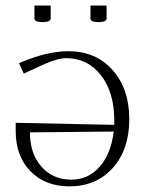

<svg xmlns="http://www.w3.org/2000/svg" viewBox="-20 -658 515 686"><path d="M303.2 -638.2H360.8V-591.8Q360.8 -579.1 332 -579.1Q303.2 -579.1 303.2 -591.8ZM103 -638.2H161.1V-591.8Q161.1 -579.1 131.8 -579.1Q103 -579.1 103 -591.8ZM388.2 -211.9V-229Q388.2 -328.1 340.6 -389.2Q293 -450.2 215.8 -450.2Q186.5 -450.2 133.8 -426.8L64.9 -395L47.9 -432.1L55.7 -435.5Q64 -439 68.6 -440.7Q73.2 -442.4 84 -446.5Q94.7 -450.7 103 -453.4Q111.3 -456.1 123.5 -459.7Q135.7 -463.4 147.2 -465.8Q158.7 -468.3 171.6 -470.5Q184.6 -472.7 198 -473.9Q211.4 -475.1 224.1 -475.1Q321.8 -475.1 381.8 -408.2Q441.9 -341.3 441.9 -231.9Q441.9 -124 383.1 -58.1Q324.2 7.8 228 7.8Q141.6 7.8 88.9 -46.1Q36.1 -100.1 36.1 -189V-219.2ZM386.2 -188 86.9 -185.1Q86.9 -109.4 127.9 -62.7Q168.9 -16.1 234.9 -16.1Q295.9 -16.1 336.4 -62.7Q377 -109.4 386.2 -188Z"/></svg>

Font: Resagokr
Style: Light
Weight: 300
Designer: gluk
Foundry: gluk
Version: Version 0.95